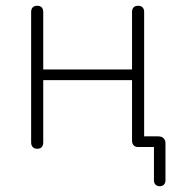

<svg xmlns="http://www.w3.org/2000/svg" viewBox="-20 -510 628 666"><path d="M534 136Q525 136 519.5 130.5Q514 125 514 115V-19L533 0H459Q449 0 443.5 -6Q438 -12 438 -22V-232H130V-16Q130 -6 125 0Q120 6 109 6Q99 6 93.5 0Q88 -6 88 -16V-468Q88 -479 93.5 -484.5Q99 -490 109 -490Q119 -490 124.5 -484.5Q130 -479 130 -468V-269H438V-468Q438 -479 443.5 -484.5Q449 -490 459 -490Q469 -490 474.5 -484.5Q480 -479 480 -468V-18L461 -37H529Q541 -37 547.5 -30.5Q554 -24 554 -12V115Q554 125 548.5 130.5Q543 136 534 136Z"/></svg>

Font: Nunito ExtraLight
Style: Regular
Weight: 200
Designer: Vernon Adams
Foundry: Vernon Adams
Version: Version 3.602